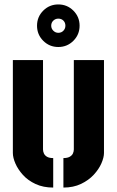

<svg xmlns="http://www.w3.org/2000/svg" viewBox="-20 -841 527 866"><path d="M243 -629Q203 -629 175 -657Q147 -685 147 -725Q147 -765 175 -793Q203 -821 243 -821Q283 -821 311 -793Q339 -765 339 -725Q339 -685 311 -657Q283 -629 243 -629ZM243 -693Q257 -693 266 -702.5Q275 -712 275 -725Q275 -739 266 -748Q257 -757 243 -757Q230 -757 220.5 -748Q211 -739 211 -725Q211 -712 220.5 -702.5Q230 -693 243 -693ZM266 5V-128Q284 -128 294.5 -134Q305 -140 309 -149Q313 -158 313 -167V-570H449V-151Q449 -131 437.5 -104.5Q426 -78 403 -53Q380 -28 345.5 -11.5Q311 5 266 5ZM220 5Q175 5 140.5 -11Q106 -27 83.5 -52Q61 -77 49.5 -103.5Q38 -130 38 -151V-570H174V-167Q174 -158 178 -149Q182 -140 192 -134Q202 -128 220 -128Z"/></svg>

Font: Stick No Bills ExtraBold
Style: Regular
Weight: 800
Version: Version 2.000